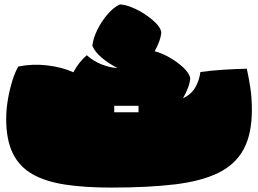

<svg xmlns="http://www.w3.org/2000/svg" viewBox="-20 -820 1168 869"><path d="M483 29Q364 29 275 15.5Q186 2 126.5 -32Q67 -66 37.5 -127Q8 -188 8 -282Q8 -323 15.5 -368Q23 -413 35.5 -453.5Q48 -494 63 -519Q128 -532 194.5 -524Q261 -516 312 -493Q338 -541 373 -570Q400 -545 437.5 -529.5Q475 -514 512 -512Q474 -531 441.5 -558Q409 -585 398 -613Q402 -648 421 -686Q440 -724 467 -755.5Q494 -787 523 -800Q546 -799 576 -787Q606 -775 635 -756Q664 -737 685 -716Q706 -695 710 -675Q709 -656 701 -633.5Q693 -611 680 -588Q712 -580 747 -560Q782 -540 809 -515Q836 -490 841 -467Q840 -447 831 -423Q822 -399 808 -375Q846 -393 864 -424.5Q882 -456 887 -494Q935 -501 992.5 -504.5Q1050 -508 1097 -509Q1106 -469 1113 -423Q1120 -377 1120 -323Q1120 -214 1083 -145Q1046 -76 969 -38Q892 0 771.5 14.5Q651 29 483 29ZM497 -312H607V-341H497Z"/></svg>

Font: Oi
Style: Regular
Weight: 400
Designer: Kostas Bartsokas, Mohamad Dakak
Foundry: Foundry5
Version: Version 4.000